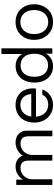

<svg xmlns="http://www.w3.org/2000/svg" viewBox="953 -1713 770 2716"><g transform="rotate(-90 1338.0 -355.0)"><path d="M80 0V-510H155V-390H160V0ZM424 0V-338Q424 -396 398 -423Q372 -450 323 -450Q277 -450 240 -428Q203 -406 181.5 -367Q160 -328 160 -276L147 -397Q173 -454 225 -487Q277 -520 338 -520Q412 -520 458 -476.5Q504 -433 504 -359V0ZM768 0V-338Q768 -396 742 -423Q716 -450 667 -450Q621 -450 584 -428Q547 -406 525.5 -367Q504 -328 504 -276L484 -397Q510 -454 564 -487Q618 -520 680 -520Q754 -520 801 -476.5Q848 -433 848 -359V0Z M1211 10Q1138 10 1082 -24.5Q1026 -59 994 -119Q962 -179 962 -257Q962 -335 993.5 -394.5Q1025 -454 1082 -487Q1139 -520 1213 -520Q1284 -520 1336.5 -489Q1389 -458 1417.5 -402Q1446 -346 1446 -270Q1446 -260 1445.5 -251Q1445 -242 1443 -231H1022V-298H1394L1368 -261Q1368 -353 1327.5 -402.5Q1287 -452 1213 -452Q1137 -452 1090.5 -399.5Q1044 -347 1044 -258Q1044 -167 1090.5 -112.5Q1137 -58 1215 -58Q1264 -58 1301 -79.5Q1338 -101 1355 -141H1431Q1406 -71 1347.5 -30.5Q1289 10 1211 10Z M1937 0V-119L1947 -116Q1928 -58 1877.5 -24Q1827 10 1757 10Q1688 10 1636.5 -23Q1585 -56 1556.5 -115Q1528 -174 1528 -253Q1528 -333 1557 -393Q1586 -453 1638 -486Q1690 -519 1760 -519Q1832 -519 1881 -484Q1930 -449 1948 -385L1932 -383V-720H2012V0ZM1772 -60Q1849 -60 1892.5 -112.5Q1936 -165 1936 -256Q1936 -345 1892 -397Q1848 -449 1772 -449Q1696 -449 1653 -397Q1610 -345 1610 -253Q1610 -163 1653 -111.5Q1696 -60 1772 -60Z M2384 10Q2309 10 2252 -25Q2195 -60 2163.5 -120.5Q2132 -181 2132 -257Q2132 -334 2164 -393Q2196 -452 2252.5 -486Q2309 -520 2384 -520Q2460 -520 2516.5 -486Q2573 -452 2604.5 -393Q2636 -334 2636 -257Q2636 -181 2604.5 -120.5Q2573 -60 2516.5 -25Q2460 10 2384 10ZM2384 -58Q2436 -58 2474 -83.5Q2512 -109 2533 -154Q2554 -199 2554 -258Q2554 -346 2507.5 -399Q2461 -452 2384 -452Q2308 -452 2261 -399Q2214 -346 2214 -258Q2214 -199 2235 -154Q2256 -109 2294.5 -83.5Q2333 -58 2384 -58Z"/></g></svg>

Font: Instrument Sans
Style: Regular
Weight: 400
Designer: Rodrigo Fuenzalida
Foundry: fragTYPE
Version: Version 1.000;gftools[0.9.28]